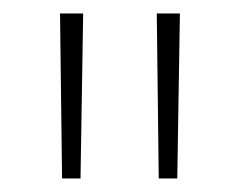

<svg xmlns="http://www.w3.org/2000/svg" viewBox="-20 -702 354 284"><path d="M71.8 -438 68.8 -682.1H103L99.1 -438ZM214.8 -438 211.9 -682.1H246.1L242.2 -438Z"/></svg>

Font: Fira Sans Compressed UltraLight
Style: Regular
Weight: 200
Width: 1
Designer: Carrois Corporate & Edenspiekermann AG
Foundry: Carrois Corporate GbR & Edenspiekermann AG
Version: Version 4.203;PS 004.203;hotconv 1.0.88;makeotf.lib2.5.64775